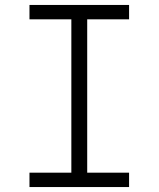

<svg xmlns="http://www.w3.org/2000/svg" viewBox="-20 -755 640 775"><path d="M99 0V-58H268V-677H99V-735H501V-677H332V-58H501V0Z"/></svg>

Font: Iosevka Slab Light Extended
Style: Regular
Weight: 300
Width: 7
Monospace: yes
Designer: Belleve Invis
Foundry: Belleve Invis
Version: Version 11.1.0; ttfautohint (v1.8.3)